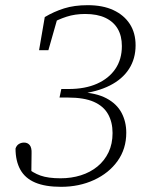

<svg xmlns="http://www.w3.org/2000/svg" viewBox="-20 -708 560 742"><path d="M216 14Q155 14 116 -2.5Q77 -19 58.5 -52.5Q40 -86 40 -134Q44 -146 53 -151.5Q62 -157 73 -157Q87 -157 95 -147Q103 -137 102 -115L101 -30L81 -62Q107 -40 136.5 -29.5Q166 -19 214 -19Q256 -19 292.5 -30.5Q329 -42 356.5 -64.5Q384 -87 399.5 -119.5Q415 -152 415 -194Q415 -236 397.5 -267Q380 -298 342.5 -314.5Q305 -331 243 -331H210L217 -364H245Q309 -364 355 -384.5Q401 -405 426 -442Q451 -479 451 -530Q451 -569 435 -596.5Q419 -624 387.5 -639Q356 -654 309 -654Q270 -654 237.5 -643.5Q205 -633 175 -616L178 -639L206 -651L167 -514H131L153 -642Q188 -663 227.5 -675.5Q267 -688 319 -688Q377 -688 418 -669Q459 -650 481.5 -615.5Q504 -581 504 -533Q504 -481 478.5 -441.5Q453 -402 404.5 -377.5Q356 -353 287 -345L289 -352Q352 -349 391.5 -328Q431 -307 449.5 -272.5Q468 -238 468 -195Q468 -133 434.5 -86Q401 -39 343.5 -12.5Q286 14 216 14Z"/></svg>

Font: Source Serif 4 18pt Light
Style: Italic
Weight: 300
Italic angle: -12°
Designer: Frank Grießhammer
Foundry: Adobe Systems Incorporated
Version: Version 4.004;hotconv 1.0.116;makeotfexe 2.5.65601